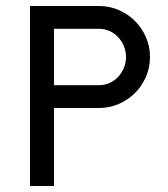

<svg xmlns="http://www.w3.org/2000/svg" viewBox="-20 -620 560 640"><path d="M480 -430Q480 -395 466.5 -364Q453 -333 430 -310Q407 -287 376 -273.5Q345 -260 310 -260H160V0H80V-600H310Q345 -600 376 -586.5Q407 -573 430 -550Q453 -527 466.5 -496Q480 -465 480 -430ZM400 -430Q400 -449 393 -466Q386 -483 374 -496Q362 -509 345.5 -516.5Q329 -524 310 -524H160V-336H310Q329 -336 345.5 -343.5Q362 -351 374 -364Q386 -377 393 -394Q400 -411 400 -430Z"/></svg>

Font: Gauge
Style: Regular
Weight: 400
Designer: Daniel Pimley
Foundry: Daniel Pimley
Version: Version 2.0